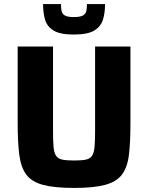

<svg xmlns="http://www.w3.org/2000/svg" viewBox="-20 -917 730 945"><path d="M345 8Q248 8 192 -7Q136 -22 109.5 -57.5Q83 -93 75 -154.5Q67 -216 67 -310V-688H241V-273Q241 -224 243.5 -195Q246 -166 255.5 -151Q265 -136 286 -131.5Q307 -127 345 -127Q382 -127 403 -131.5Q424 -136 433.5 -151Q443 -166 445.5 -195Q448 -224 448 -273V-688H622V-310Q622 -216 614.5 -154.5Q607 -93 580 -57.5Q553 -22 497 -7Q441 8 345 8ZM343 -747Q276 -747 244 -766.5Q212 -786 202 -819.5Q192 -853 192 -897H280Q280 -877 283 -863Q286 -849 299 -841Q312 -833 343 -833Q375 -833 388.5 -841Q402 -849 405 -863Q408 -877 408 -897H497Q497 -853 486.5 -819.5Q476 -786 443.5 -766.5Q411 -747 343 -747Z"/></svg>

Font: Saira
Style: Bold
Weight: 700
Designer: Hector Gatti with collaboration of the Omnibus-Type team
Foundry: Omnibus-Type
Version: Version 1.100; ttfautohint (v1.8.3)